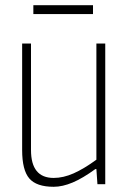

<svg xmlns="http://www.w3.org/2000/svg" viewBox="-20 -707 493 737"><path d="M186 10Q120 10 92.5 -22Q65 -54 65 -131V-540H99V-131Q99 -24 186 -24Q223 -24 262.5 -41.5Q302 -59 350 -94V-540H384V0H354L350 -58H346Q298 -23 259 -6.5Q220 10 186 10ZM108 -687H337V-653H108Z"/></svg>

Font: Encode Sans Compressed
Style: Thin
Weight: 100
Designer: Pablo Impallari, Andres Torresi
Foundry: Pablo Impallari, Andres Torresi
Version: Version 1.000; ttfautohint (v1.00) -l 8 -r 50 -G 200 -x 14 -